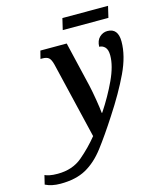

<svg xmlns="http://www.w3.org/2000/svg" viewBox="-278 -779 925 1113"><g transform="rotate(-15 184.5 -222.5)"><path d="M-54 240Q38 240 99.5 206Q161 172 212.5 104.5Q264 37 328 -62Q406 -181 453 -280.5Q500 -380 500 -465Q500 -545 436 -545Q409 -545 388.5 -525.5Q368 -506 367 -469Q387 -469 401.5 -454Q416 -439 416 -404Q416 -342 378 -260Q340 -178 285 -95H282Q280 -121 271 -175.5Q262 -230 254 -265L190 -536H32L20 -489H31Q57 -489 69.5 -478.5Q82 -468 90 -436L199 22Q152 80 93 130Q34 180 -55 180Q-84 180 -103 176Q-122 172 -132 167L-145 221Q-107 240 -54 240ZM188 -617 204 -685H478L462 -617Z"/></g></svg>

Font: Noto Serif SemiCondensed Semi
Style: Italic
Weight: 600
Width: 4
Italic angle: -12°
Designer: Monotype Design Team
Foundry: Monotype Imaging Inc.
Version: Version 1.901